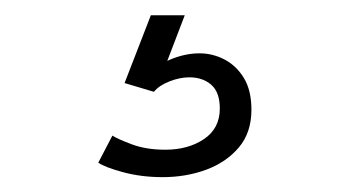

<svg xmlns="http://www.w3.org/2000/svg" viewBox="-20 -20 458 252"><path d="M242 50Q259 50 274.5 58Q290 66 300 82.2Q310 98.5 310 124Q310 154 293.5 173.5Q277 193 250.5 202.8Q224 212.5 193.5 212.5Q165.5 212.5 141.5 206Q117.5 199.5 109 193.5L127.5 158Q134.5 162.5 153.2 169.5Q172 176.5 197 176.5Q227 176.5 247.8 162.5Q268.5 148.5 268.5 122.5Q268.5 101 257.2 91.2Q246 81.5 228.5 81.5Q216 81.5 202.5 86.8Q189 92 182 100.5L143.5 89L178 0H222.5L191.5 81L177.5 78Q182 67.5 202 58.8Q222 50 242 50Z"/></svg>

Font: Epilogue
Style: Regular
Weight: 400
Designer: Tyler Finck
Foundry: Etcetera Type Co
Version: Version 2.112